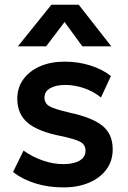

<svg xmlns="http://www.w3.org/2000/svg" viewBox="-20 -782 544 816"><path d="M249 14.5Q184.5 14.5 129.2 -3Q74 -20.5 35.5 -51L80 -142Q117 -115.5 161.5 -100Q206 -84.5 248.5 -84.5Q293.5 -84.5 318.5 -99.5Q343.5 -114.5 343.5 -141.5Q343.5 -167 321.5 -179Q299.5 -191 238.5 -204Q141.5 -223 97.5 -260.2Q53.5 -297.5 53.5 -363Q53.5 -409.5 79.2 -445Q105 -480.5 150.2 -500.2Q195.5 -520 254.5 -520Q312 -520 363.2 -504Q414.5 -488 451.5 -459L409 -367.5Q389.5 -384 364.5 -396Q339.5 -408 311.8 -414.5Q284 -421 257 -421Q217.5 -421 193.2 -407Q169 -393 169 -367.5Q169 -342 191.5 -329.8Q214 -317.5 273 -304Q373 -282.5 416 -247Q459 -211.5 459 -147.5Q459 -98.5 432.5 -62.2Q406 -26 358.8 -5.8Q311.5 14.5 249 14.5ZM56 -585 198.5 -762H314.5L453 -585H330L254.5 -688.5L176 -585Z"/></svg>

Font: Geologica Roman Medium
Style: Regular
Weight: 500
Designer: Sindre Bremnes, Frode Helland
Foundry: Monokrom Skriftforlag AS
Version: Version 1.010;gftools[0.9.28]